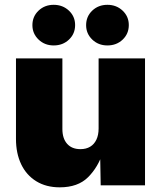

<svg xmlns="http://www.w3.org/2000/svg" viewBox="-20 -782 679 810"><path d="M231.9 8.3Q174.8 8.3 133.1 -17.3Q91.3 -43 69.3 -89.1Q47.4 -135.3 47.4 -195.8V-535.6H243.2V-237.8Q243.2 -197.8 263.2 -175.3Q283.2 -152.8 319.3 -152.8Q343.3 -152.8 360.4 -163.1Q377.4 -173.3 386.7 -192.9Q396 -212.4 396 -240.2V-535.6H591.8V0H404.8L402.3 -140.6H414.6Q394 -76.7 351.3 -34.2Q308.6 8.3 231.9 8.3ZM433.1 -590.3Q395 -590.3 369.1 -615.2Q343.3 -640.1 343.3 -675.8Q343.3 -712.4 369.1 -737.1Q395 -761.7 433.1 -761.7Q471.2 -761.7 497.3 -737.1Q523.4 -712.4 523.4 -676.3Q523.4 -639.6 497.6 -615Q471.7 -590.3 433.1 -590.3ZM206.5 -590.3Q168.5 -590.3 142.6 -615.2Q116.7 -640.1 116.7 -675.8Q116.7 -712.4 142.6 -737.1Q168.5 -761.7 206.5 -761.7Q244.6 -761.7 270.8 -737.1Q296.9 -712.4 296.9 -676.3Q296.9 -639.6 271 -615Q245.1 -590.3 206.5 -590.3Z"/></svg>

Font: Inter 20pt Black
Style: Regular
Weight: 900
Version: Version 4.001;git-66647c0bb